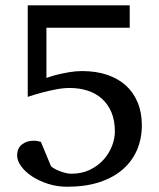

<svg xmlns="http://www.w3.org/2000/svg" viewBox="-20 -691 603 727"><path d="M517.1 -216.8Q517.1 -166 498.8 -123.3Q480.5 -80.6 444.8 -49.6Q409.2 -18.6 356.4 -1.2Q303.7 16.1 234.9 16.1Q195.8 16.1 161.4 4.9Q127 -6.3 101.1 -23.4Q75.2 -40.5 60.1 -61.5Q44.9 -82.5 44.9 -102.1Q44.9 -129.4 62.7 -143.8Q80.6 -158.2 107.9 -158.2Q116.2 -158.2 124 -156.5Q131.8 -154.8 134.8 -153.8L172.9 -62Q178.7 -56.2 188.5 -51Q198.2 -45.9 209 -42Q219.7 -38.1 230.5 -35.6Q241.2 -33.2 250 -33.2Q289.6 -33.2 320.3 -48.1Q351.1 -63 372.1 -86.4Q393.1 -109.9 404.1 -138.2Q415 -166.5 415 -192.9Q415 -234.9 401.9 -265.9Q388.7 -296.9 365.7 -317.4Q342.8 -337.9 311.5 -347.9Q280.3 -357.9 244.1 -357.9Q219.2 -357.9 191.7 -352.5Q164.1 -347.2 140.1 -340.8Q112.3 -333.5 85 -324.2V-670.9H471.2V-585.9H155.8V-396Q156.7 -396 168.5 -400.1Q180.2 -404.3 199.2 -408.9Q218.3 -413.6 242.2 -417.7Q266.1 -421.9 291 -421.9Q343.3 -421.9 385 -408Q426.8 -394 456.1 -367.7Q485.4 -341.3 501.2 -303.2Q517.1 -265.1 517.1 -216.8Z"/></svg>

Font: BabelStone Ogham Pictish
Style: Italic
Weight: 400
Italic angle: -30°
Designer: Andrew West
Foundry: BabelStone
Version: Version 1.02 March 14, 2022